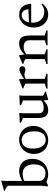

<svg xmlns="http://www.w3.org/2000/svg" viewBox="1070 -1824 760 2948"><g transform="rotate(-90 1450.0 -350.0)"><path d="M103.5 -28.5H156L77.5 8L61.5 2L72.5 -102.5V-609Q66 -617 55.5 -625Q45 -633 30 -641.2Q15 -649.5 -4.5 -657.5V-667.5L140.5 -709.5H150.5L145.5 -629.5V-128Q145.5 -101 160 -79Q174.5 -57 201.8 -44.2Q229 -31.5 266.5 -31.5Q309 -31.5 338.8 -53.5Q368.5 -75.5 384.5 -116Q400.5 -156.5 400.5 -211Q400.5 -266 382.8 -304.2Q365 -342.5 333.5 -362.2Q302 -382 260.5 -382Q231 -382 204.5 -377Q178 -372 155.2 -362Q132.5 -352 113 -336.5V-372Q140 -388.5 164.5 -400.5Q189 -412.5 211 -420.2Q233 -428 253.5 -432Q274 -436 292.5 -436Q355.5 -436 398.2 -410.5Q441 -385 463 -339.8Q485 -294.5 485 -235Q485 -180 467.2 -135Q449.5 -90 417 -57.5Q384.5 -25 340.8 -7.5Q297 10 245 10Q224 10 202 6Q180 2 155.8 -6.2Q131.5 -14.5 103.5 -28.5Z M777 -28.5Q814.5 -28.5 844 -46.8Q873.5 -65 890.5 -103.2Q907.5 -141.5 907.5 -201Q907.5 -265 890.8 -308.8Q874 -352.5 844 -375Q814 -397.5 773.5 -397.5Q736 -397.5 706.5 -379.2Q677 -361 660 -322.8Q643 -284.5 643 -225Q643 -161.5 659.8 -117.5Q676.5 -73.5 706.8 -51Q737 -28.5 777 -28.5ZM774 10Q711 10 662.8 -17.8Q614.5 -45.5 587.5 -94.8Q560.5 -144 560.5 -208Q560.5 -274 588.8 -325.5Q617 -377 665.8 -406.5Q714.5 -436 776.5 -436Q840 -436 888 -408.2Q936 -380.5 963 -331.5Q990 -282.5 990 -218Q990 -152 961.8 -100.5Q933.5 -49 884.8 -19.5Q836 10 774 10Z M1185 -141Q1185 -110.5 1193.2 -92.8Q1201.5 -75 1221.8 -67.2Q1242 -59.5 1277.5 -59.5Q1311.5 -59.5 1343.2 -72.5Q1375 -85.5 1387.5 -105.5L1406.5 -86.5Q1381.5 -59.5 1359.8 -41Q1338 -22.5 1317.5 -11.2Q1297 0 1275.5 5Q1254 10 1229 10Q1169 10 1140.5 -28.2Q1112 -66.5 1112 -143V-377L1041 -407V-426.5L1189.5 -433.5L1185 -378ZM1388.5 8 1381 -83V-377L1310 -407V-426.5L1459.5 -433.5L1454.5 -378V-70Q1459 -65 1466.5 -60.2Q1474 -55.5 1483 -51Q1492 -46.5 1501 -43.5Q1510 -40.5 1518 -39.5V-24.5L1398.5 8Z M1858 -432.5Q1883.5 -432.5 1895 -420.5Q1906.5 -408.5 1906.5 -389Q1906.5 -366.5 1892 -352.8Q1877.5 -339 1852 -339Q1841 -339 1830 -343.2Q1819 -347.5 1806.8 -351.5Q1794.5 -355.5 1780 -355.5Q1768.5 -355.5 1754.5 -352.2Q1740.5 -349 1727 -343Q1713.5 -337 1703.5 -329L1692.5 -346.5Q1722 -368.5 1746.8 -384.5Q1771.5 -400.5 1792 -411.2Q1812.5 -422 1829 -427.2Q1845.5 -432.5 1858 -432.5ZM1713 -344.5V-42.5L1790.5 -18.5V0H1564V-18.5L1640 -42.5V-337Q1633.5 -344 1623.2 -349.5Q1613 -355 1598.8 -360.8Q1584.5 -366.5 1566 -372.5V-385L1697.5 -436H1708Z M2090.5 -344.5V-42.5L2168 -18.5V0H1941.5V-18.5L2017.5 -42.5V-337Q2009.5 -345.5 1993.5 -353.5Q1977.5 -361.5 1943.5 -372.5V-385L2065 -436H2075.5ZM2228.5 -18.5 2306 -42.5V-279Q2306 -306 2294.5 -325.8Q2283 -345.5 2260.5 -356.2Q2238 -367 2205.5 -367Q2166 -367 2132.2 -352.2Q2098.5 -337.5 2085.5 -317L2066 -333Q2092.5 -361.5 2116.2 -381.2Q2140 -401 2162.8 -413Q2185.5 -425 2209.5 -430.5Q2233.5 -436 2260 -436Q2320.5 -436 2349.8 -397.2Q2379 -358.5 2379 -274.5V-42.5L2456 -18.5V0H2228.5Z M2701 -436Q2749.5 -436 2785 -414.5Q2820.5 -393 2841.8 -351.8Q2863 -310.5 2868 -251H2562L2563 -284.5L2820 -296.5L2786 -275.5Q2782.5 -311.5 2771.8 -338.8Q2761 -366 2742 -381.2Q2723 -396.5 2693.5 -396.5Q2658.5 -396.5 2632 -377.2Q2605.5 -358 2590.8 -321Q2576 -284 2576 -230.5Q2576 -175 2597.8 -134.5Q2619.5 -94 2658.5 -72Q2697.5 -50 2749.5 -50Q2768.5 -50 2786.8 -55Q2805 -60 2823 -70Q2841 -80 2858 -94.5L2870.5 -81Q2845.5 -50 2819.5 -29.8Q2793.5 -9.5 2764.5 0.2Q2735.5 10 2702 10Q2644 10 2598.8 -18.2Q2553.5 -46.5 2527.5 -95.5Q2501.5 -144.5 2501.5 -207Q2501.5 -270 2525.5 -322Q2549.5 -374 2594.2 -405Q2639 -436 2701 -436Z"/></g></svg>

Font: Newsreader 16pt
Style: Regular
Weight: 400
Designer: Hugues Gentile
Foundry: Production Type
Version: Version 1.003